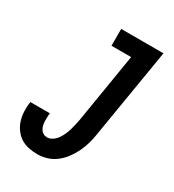

<svg xmlns="http://www.w3.org/2000/svg" viewBox="-180 -838 859 948"><g transform="rotate(30 250.0 -363.5)"><path d="M180 8Q154 8 128.5 2.5Q103 -3 83 -16.5Q63 -30 48.5 -50.5Q34 -71 27 -95Q20 -119 19 -145.5Q18 -172 22 -198H133Q132 -186 131.5 -174.5Q131 -163 131.5 -151.5Q132 -140 134.5 -129Q137 -118 143 -108.5Q149 -99 158.5 -93.5Q168 -88 180 -88Q196 -88 210.5 -98Q225 -108 234.5 -121.5Q244 -135 251 -150.5Q258 -166 262.5 -181Q267 -196 270.5 -212Q274 -228 277 -243L342 -639H230V-735H471L387 -228Q383 -200 375.5 -173Q368 -146 356 -120Q344 -94 326.5 -70Q309 -46 286 -27.5Q263 -9 235 -0.5Q207 8 180 8Z"/></g></svg>

Font: Iosevka Curly Slab
Style: Bold Italic
Weight: 700
Italic angle: -9°
Monospace: yes
Designer: Belleve Invis
Foundry: Belleve Invis
Version: Version 22.1.2; ttfautohint (v1.8.4)